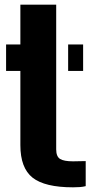

<svg xmlns="http://www.w3.org/2000/svg" viewBox="-20 -790 406 820"><path d="M6 -487V-600H67V-770H220V-152Q220 -121.5 236.5 -111.2Q253 -101 292 -101Q305.5 -101 318 -101.5Q330.5 -102 346 -102V5Q334 8 321 9Q308 10 292 10Q171.5 10 119.2 -31.2Q67 -72.5 67 -170V-487ZM271 -487V-600H335V-487Z"/></svg>

Font: Big Shoulders Stencil Text Black
Style: Regular
Weight: 900
Designer: Patric King
Foundry: XO Type Co
Version: Version 1.000